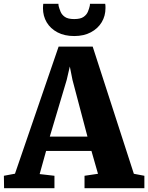

<svg xmlns="http://www.w3.org/2000/svg" viewBox="-38 -992 780 1012"><path d="M41 -76.5 271 -746.5H450.5L667.5 -76L723 -65.5V0H407.5V-65.5L478.5 -76L444 -196.5H205L171 -74.5L249 -65.5V0H-16.5L-17.5 -65.5ZM423 -272 344 -571 330 -641.5 313.5 -570.5 224.5 -272ZM353 -802Q302 -802 265 -821.5Q228 -841 208.2 -874.2Q188.5 -907.5 188.5 -949Q188.5 -955.5 189 -961.2Q189.5 -967 190 -972H270Q270 -970 270.2 -966.8Q270.5 -963.5 271 -960.5Q274.5 -947 281 -930.8Q287.5 -914.5 303.8 -903Q320 -891.5 353 -891.5Q386 -891.5 402.2 -902.8Q418.5 -914 425.2 -930.2Q432 -946.5 435 -960.5Q436 -963.5 436 -966.8Q436 -970 436 -972H516.5Q517.5 -967 517.8 -961.5Q518 -956 518 -949.5Q518 -908 498 -874.8Q478 -841.5 441 -821.8Q404 -802 353 -802Z"/></svg>

Font: Merriweather 20pt Black
Style: Regular
Weight: 900
Version: Version 2.100